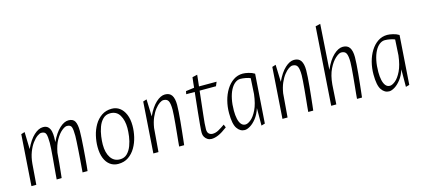

<svg xmlns="http://www.w3.org/2000/svg" viewBox="-57 -1160 3593 1632"><g transform="rotate(-15 1740.0 -344.0)"><path d="M64 0 95 -449 127 -459 131 -308Q166 -383 207.5 -421Q249 -459 288 -459Q318 -459 333.5 -442.5Q349 -426 354 -401.5Q359 -377 358.5 -351.5Q358 -326 357 -309Q392 -383 433 -421Q474 -459 512 -459Q553 -459 568 -431Q583 -403 583 -347Q583 -323 581 -286Q579 -249 576 -206Q573 -163 569.5 -121.5Q566 -80 563 -47.5Q560 -15 558 0H514Q515 -14 517.5 -45Q520 -76 523 -114.5Q526 -153 528.5 -192.5Q531 -232 533 -265Q535 -298 535 -316Q535 -371 527 -393.5Q519 -416 487 -416Q469 -416 441.5 -393.5Q414 -371 388.5 -327Q363 -283 351 -217Q348 -173 343.5 -129Q339 -85 335.5 -50.5Q332 -16 330 0L286 1Q287 -13 289.5 -44Q292 -75 295.5 -113.5Q299 -152 302.5 -191.5Q306 -231 308 -264Q310 -297 310 -316Q310 -370 302 -393Q294 -416 262 -416Q247 -416 225.5 -400.5Q204 -385 182 -355.5Q160 -326 143 -282Q126 -238 121 -181L107 0Z M827 9Q787 9 756.5 -13Q726 -35 709.5 -76.5Q693 -118 693 -176Q693 -224 704.5 -273.5Q716 -323 740.5 -365Q765 -407 803 -433Q841 -459 893 -459Q932 -459 962 -437Q992 -415 1009.5 -373.5Q1027 -332 1027 -274Q1027 -226 1015.5 -176.5Q1004 -127 979.5 -85Q955 -43 917.5 -17Q880 9 827 9ZM851 -25Q890 -25 915 -50Q940 -75 954.5 -113.5Q969 -152 974.5 -193Q980 -234 980 -266Q980 -334 953 -379.5Q926 -425 870 -425Q831 -425 805.5 -399.5Q780 -374 766 -335Q752 -296 746.5 -255Q741 -214 741 -184Q741 -111 770 -68Q799 -25 851 -25Z M1137 0 1168 -449 1200 -459 1205 -308Q1240 -383 1281.5 -421Q1323 -459 1361 -459Q1402 -459 1420.5 -431Q1439 -403 1439 -347Q1439 -323 1436.5 -286Q1434 -249 1430 -206Q1426 -163 1421.5 -121.5Q1417 -80 1413.5 -47.5Q1410 -15 1408 0H1364Q1365 -14 1368 -45Q1371 -76 1375 -114.5Q1379 -153 1382.5 -192.5Q1386 -232 1388.5 -265Q1391 -298 1391 -316Q1391 -371 1379.5 -393.5Q1368 -416 1336 -416Q1322 -416 1302.5 -403Q1283 -390 1262 -363.5Q1241 -337 1224 -298Q1207 -259 1199 -208L1182 0Z M1648 9Q1629 9 1613.5 -0.5Q1598 -10 1588.5 -26Q1579 -42 1579 -61Q1579 -64 1579 -67.5Q1579 -71 1579.5 -86Q1580 -101 1583.5 -137Q1587 -173 1593.5 -239.5Q1600 -306 1612 -414H1537L1542 -440L1616 -450Q1618 -471 1620.5 -493.5Q1623 -516 1626 -540L1670 -550Q1667 -524 1664.5 -498.5Q1662 -473 1659 -450H1814L1799 -414H1655Q1642 -291 1632 -208.5Q1622 -126 1622 -83Q1622 -55 1635.5 -43Q1649 -31 1668 -31Q1695 -31 1721.5 -46Q1748 -61 1778 -82L1789 -55Q1743 -20 1709.5 -5.5Q1676 9 1648 9Z M1940 9Q1900 9 1873.5 -29.5Q1847 -68 1847 -164Q1847 -220 1860.5 -272.5Q1874 -325 1900 -367Q1926 -409 1963 -434Q2000 -459 2046 -459Q2066 -459 2096 -452Q2126 -445 2148 -431L2118 0L2086 9L2087 -145Q2071 -94 2044 -59.5Q2017 -25 1989 -8Q1961 9 1940 9ZM1958 -35Q1978 -35 2006 -57.5Q2034 -80 2059 -131Q2084 -182 2094 -266L2102 -404Q2087 -411 2061.5 -416Q2036 -421 2015 -421Q1990 -421 1967.5 -403.5Q1945 -386 1928 -353.5Q1911 -321 1901.5 -275Q1892 -229 1892 -173Q1892 -133 1899 -101.5Q1906 -70 1920.5 -52.5Q1935 -35 1958 -35Z M2273 0 2304 -449 2336 -459 2341 -308Q2376 -383 2417.5 -421Q2459 -459 2497 -459Q2538 -459 2556.5 -431Q2575 -403 2575 -347Q2575 -323 2572.5 -286Q2570 -249 2566 -206Q2562 -163 2557.5 -121.5Q2553 -80 2549.5 -47.5Q2546 -15 2544 0H2500Q2501 -14 2504 -45Q2507 -76 2511 -114.5Q2515 -153 2518.5 -192.5Q2522 -232 2524.5 -265Q2527 -298 2527 -316Q2527 -371 2515.5 -393.5Q2504 -416 2472 -416Q2458 -416 2438.5 -403Q2419 -390 2398 -363.5Q2377 -337 2360 -298Q2343 -259 2335 -208L2318 0Z M2702 0 2749 -687 2792 -697 2766 -299Q2801 -379 2844 -419Q2887 -459 2926 -459Q2967 -459 2985.5 -431Q3004 -403 3004 -347Q3004 -323 3001.5 -286Q2999 -249 2995 -206Q2991 -163 2986.5 -121.5Q2982 -80 2978.5 -47.5Q2975 -15 2973 0H2929Q2930 -14 2933 -45Q2936 -76 2940 -114.5Q2944 -153 2947.5 -192.5Q2951 -232 2953.5 -265Q2956 -298 2956 -316Q2956 -371 2944.5 -393.5Q2933 -416 2901 -416Q2881 -416 2849.5 -388Q2818 -360 2791.5 -306Q2765 -252 2758 -172L2747 0Z M3211 9Q3171 9 3144.5 -29.5Q3118 -68 3118 -164Q3118 -220 3131.5 -272.5Q3145 -325 3171 -367Q3197 -409 3234 -434Q3271 -459 3317 -459Q3337 -459 3367 -452Q3397 -445 3419 -431L3389 0L3357 9L3358 -145Q3342 -94 3315 -59.5Q3288 -25 3260 -8Q3232 9 3211 9ZM3229 -35Q3249 -35 3277 -57.5Q3305 -80 3330 -131Q3355 -182 3365 -266L3373 -404Q3358 -411 3332.5 -416Q3307 -421 3286 -421Q3261 -421 3238.5 -403.5Q3216 -386 3199 -353.5Q3182 -321 3172.5 -275Q3163 -229 3163 -173Q3163 -133 3170 -101.5Q3177 -70 3191.5 -52.5Q3206 -35 3229 -35Z"/></g></svg>

Font: Ancizar Sans Thin
Style: Italic
Weight: 100
Italic angle: -4°
Designer: Cesar Puertas, Viviana Monsalve, Julian Moncada, Julian Prieto, Jose Castro, Mariel Hernandez, Felipe Aragon, Sara Alarc
Version: Version 8.100